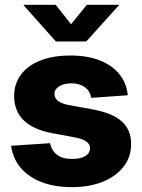

<svg xmlns="http://www.w3.org/2000/svg" viewBox="-20 -770 594 802"><path d="M279.8 11.7Q209 11.7 154.5 -9Q100.1 -29.8 66.9 -68.6Q33.7 -107.4 26.4 -161.1L189 -171.9Q195.8 -140.6 218.5 -123.3Q241.2 -106 281.2 -106Q316.4 -106 336.2 -118.2Q356 -130.4 356 -150.9Q356 -168.5 339.8 -179.4Q323.7 -190.4 291.5 -196.3L197.3 -213.9Q119.1 -228.5 79.1 -267.3Q39.1 -306.2 39.1 -368.2Q39.1 -420.4 67.6 -458.5Q96.2 -496.6 148.9 -517.3Q201.7 -538.1 274.4 -538.1Q344.7 -538.1 396.5 -517.8Q448.2 -497.6 478.5 -460.4Q508.8 -423.3 513.7 -372.1L360.8 -361.3Q356.9 -388.7 335 -405.3Q313 -421.9 278.8 -421.9Q247.1 -421.9 227.3 -409.4Q207.5 -397 207.5 -377Q207.5 -360.8 221.7 -349.1Q235.8 -337.4 265.6 -331.5L370.1 -312.5Q450.2 -297.4 489 -262.5Q527.8 -227.5 527.8 -168.9Q527.8 -114.7 496.3 -74Q464.8 -33.2 408.9 -10.7Q353 11.7 279.8 11.7ZM212.4 -750 276.9 -668.9 342.8 -750H476.6V-748L340.3 -596.7H213.4L78.6 -748V-750Z"/></svg>

Font: Inter 24pt ExtraBold
Style: Regular
Weight: 800
Designer: Rasmus Andersson
Foundry: rsms
Version: Version 4.001;git-66647c0bb